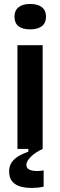

<svg xmlns="http://www.w3.org/2000/svg" viewBox="-20 -751 303 968"><path d="M68 0V-523H195V0ZM132 -603Q93 -603 73 -619Q53 -635 53 -667Q53 -698 73.5 -714.5Q94 -731 132 -731Q171 -731 191.5 -714.5Q212 -698 212 -667Q212 -636 191.5 -619.5Q171 -603 132 -603ZM200 190Q175 196 144.5 196.5Q114 197 87 190.5Q60 184 43 165.5Q26 147 26 113Q26 85 40.5 65.5Q55 46 78 33.5Q101 21 123 14V-7H195V0Q158 17 135.5 39.5Q113 62 113 80Q113 94 123 101Q133 108 147.5 110Q162 112 176.5 111Q191 110 200 108Z"/></svg>

Font: Bricolage Grotesque 20pt SemiBold
Style: Regular
Weight: 600
Version: Version 1.001;gftools[0.9.33.dev8+g029e19f]